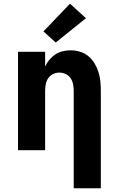

<svg xmlns="http://www.w3.org/2000/svg" viewBox="-20 -809 640 1034"><path d="M377 205V-320Q377 -338 373.5 -355.5Q370 -373 360.5 -387.5Q351 -402 334.5 -410Q318 -418 300 -418Q282 -418 265.5 -410Q249 -402 239.5 -387.5Q230 -373 226.5 -355.5Q223 -338 223 -320V0H77V-530H223V-451Q232 -470 246 -487Q260 -504 278 -516Q296 -528 317.5 -533Q339 -538 360 -538Q386 -538 411 -530.5Q436 -523 456 -506.5Q476 -490 489 -468Q502 -446 510 -421.5Q518 -397 520.5 -371.5Q523 -346 523 -320V205ZM280 -580 214 -640 357 -789 443 -711Z"/></svg>

Font: Iosevka Curly Heavy Extended
Style: Regular
Weight: 900
Width: 7
Monospace: yes
Designer: Belleve Invis
Foundry: Belleve Invis
Version: Version 11.1.0; ttfautohint (v1.8.3)